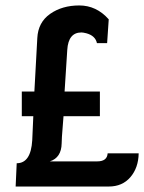

<svg xmlns="http://www.w3.org/2000/svg" viewBox="-20 -681 526 701"><path d="M162.1 -91.8H335Q371.1 -91.8 373 -121.1H486.3Q485.4 -68.4 456.1 -34.2Q426.8 0 377 0H37.1L41 -85Q92.8 -85 97.7 -168.9L101.6 -256.8H59.6V-346.7H105.5L116.2 -542Q119.1 -599.6 163.1 -630.4Q207 -661.1 269.5 -661.1Q332 -661.1 377 -610.4L371.1 -523.4H334Q328.1 -550.8 294.9 -559.6Q283.2 -562.5 277.3 -562.5Q229.5 -562.5 225.6 -499L215.8 -346.7H344.7V-256.8H211.9L206.1 -181.6L205.1 -157.2Q204.1 -105.5 162.1 -91.8Z"/></svg>

Font: RIT TN Joy
Style: Extra Bold
Weight: 800
Designer: Hussain K H
Foundry: Rachana Institute of Typography
Version: 1.6.2